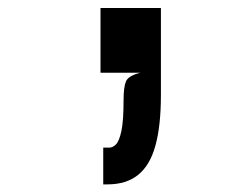

<svg xmlns="http://www.w3.org/2000/svg" viewBox="-20 -186 640 491"><path d="M244 285.5V191.5H260Q268.5 191.5 276.8 183Q285 174.5 290.5 148.8Q296 123 296 70.5Q296 36.5 302.2 22Q308.5 7.5 339 0H237V-165.5H391.5V57Q391.5 135.5 377.5 186.2Q363.5 237 333.2 261.2Q303 285.5 255 285.5Z"/></svg>

Font: Spline Sans Mono Medium
Style: Regular
Weight: 500
Monospace: yes
Version: Version 1.004